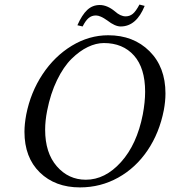

<svg xmlns="http://www.w3.org/2000/svg" viewBox="-20 -813 747 843"><path d="M531.7 -741.2Q549.3 -741.2 562.7 -752Q576.2 -762.7 592.3 -793L615.2 -787.1Q578.6 -696.8 509.8 -696.8Q484.9 -696.8 451.2 -723.1Q420.4 -745.1 401.4 -745.1Q382.3 -745.1 368.9 -733.6Q355.5 -722.2 342.8 -696.8L319.8 -702.1Q339.8 -747.6 363 -769.3Q386.2 -791 418 -791Q450.7 -791 484.4 -763.2Q508.8 -741.2 531.7 -741.2ZM436 -624Q401.9 -624 365.7 -606.7Q329.6 -589.4 294.4 -554.9Q259.3 -520.5 230.5 -461.4Q201.7 -402.3 187 -327.1Q178.2 -282.2 178.2 -243.7Q178.2 -141.6 229.5 -82.8Q280.8 -23.9 356.9 -23.9Q441.4 -23.9 511.2 -101.3Q581.1 -178.7 606.9 -310.1Q617.2 -365.2 617.2 -410.2Q617.2 -514.2 568.4 -569.1Q519.5 -624 436 -624ZM699.2 -329.1Q679.7 -229.5 627.9 -152.8Q576.2 -76.2 499 -33.2Q421.9 9.8 331.1 9.8Q222.2 9.8 154.8 -55.9Q87.4 -121.6 87.4 -234.4Q87.4 -268.1 95.2 -310.1Q114.3 -407.2 166.7 -486.6Q219.2 -565.9 295.2 -612.1Q371.1 -658.2 455.1 -658.2Q565.9 -658.2 636.2 -588.4Q706.5 -518.6 706.5 -402.8Q706.5 -368.2 699.2 -329.1Z"/></svg>

Font: Linux Libertine G
Style: Italic
Weight: 400
Italic angle: -12°
Designer: Philipp H. Poll
Foundry: Philipp H. Poll
Version: Version 5.1.3